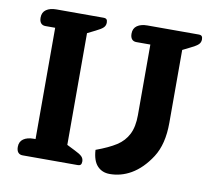

<svg xmlns="http://www.w3.org/2000/svg" viewBox="-78 -786 999 892"><g transform="rotate(10 421.0 -340.0)"><path d="M52 -35Q52 -60 70 -72.5Q88 -85 118 -85H127V-610H81Q67 -610 59.5 -619Q52 -628 52 -645Q52 -670 70 -682.5Q88 -695 118 -695H340Q351 -695 355 -690Q359 -685 359 -675Q359 -661 349.5 -651.5Q340 -642 315 -630L277 -611V-84L315 -65Q340 -53 349.5 -43.5Q359 -34 359 -20Q359 -10 355 -5Q351 0 340 0H81Q67 0 59.5 -9Q52 -18 52 -35ZM410 -84Q470 -106 505 -128.5Q540 -151 558 -186.5Q576 -222 576 -277V-610H510Q496 -610 488.5 -619Q481 -628 481 -645Q481 -670 499 -682.5Q517 -695 547 -695H789Q800 -695 804 -690Q808 -685 808 -675Q808 -661 798.5 -651.5Q789 -642 764 -630L726 -611V-267Q726 -166 686 -104Q646 -42 594 -12Q547 15 494 15Q458 15 435.5 -9Q413 -33 410 -84Z"/></g></svg>

Font: Maitree
Style: Bold
Weight: 700
Designer: CadsonDemak Team
Foundry: CadsonDemak
Version: Version 1.002